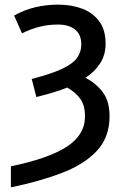

<svg xmlns="http://www.w3.org/2000/svg" viewBox="-20 -569 539 829"><path d="M27 149Q188 116 267.5 65Q347 14 347 -67Q347 -114 326.5 -142.5Q306 -171 270 -191Q241 -179 207 -169Q173 -159 137 -150L117 -228Q202 -250 248.5 -272Q295 -294 313 -319.5Q331 -345 331 -377Q331 -420 304 -441.5Q277 -463 230 -463Q187 -463 149 -453Q111 -443 75 -425L41 -502Q86 -527 133.5 -538Q181 -549 231 -549Q289 -549 335 -531.5Q381 -514 408.5 -477Q436 -440 436 -380Q436 -333 413 -296.5Q390 -260 349 -233Q393 -211 423 -172Q453 -133 453 -67Q453 23 399 81.5Q345 140 249 177Q153 214 27 240Z"/></svg>

Font: Noto Sans Medium
Style: Regular
Weight: 500
Designer: Monotype Design Team
Foundry: Monotype Imaging Inc.
Version: Version 2.007